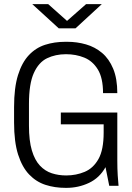

<svg xmlns="http://www.w3.org/2000/svg" viewBox="-20 -898 640 928"><path d="M297 10Q245 10 200 -4.5Q155 -19 121 -54.5Q87 -90 67.5 -151Q48 -212 48 -306V-380Q48 -474 67 -535Q86 -596 119.5 -631.5Q153 -667 198 -681.5Q243 -696 296 -696H305Q352 -696 395.5 -683.5Q439 -671 473 -642.5Q507 -614 527 -566Q547 -518 547 -448H478Q478 -521 453 -562Q428 -603 387.5 -619.5Q347 -636 299 -636Q248 -636 207.5 -616.5Q167 -597 143.5 -545Q120 -493 120 -396V-291Q120 -218 134 -171Q148 -124 173 -97.5Q198 -71 230.5 -60.5Q263 -50 300 -50Q348 -50 389.5 -67.5Q431 -85 456 -129.5Q481 -174 481 -257V-297H274V-354H547V-122Q547 -82 549 -50.5Q551 -19 553 0H508L490 -90Q461 -38 410 -14Q359 10 301 10ZM264 -761 136 -878H213L304 -797L396 -878H472L345 -761Z"/></svg>

Font: Chivo Mono Medium ExtraLight
Style: Regular
Weight: 250
Monospace: yes
Version: Version 1.008